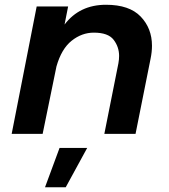

<svg xmlns="http://www.w3.org/2000/svg" viewBox="-20 -562 708 806"><path d="M549 0H418L477 -296Q480 -312 480 -327Q480 -365 457 -395Q434 -425 374 -425Q323.5 -425 280.8 -391Q238 -357 217 -283L159 0H29L134 -535H266L251 -459Q314 -542 425 -542Q523 -542 570.5 -492.5Q618 -443 618 -370Q618 -344 612 -315ZM256 224H169L230 59H346Z"/></svg>

Font: Argentum Sans Medium
Style: Italic
Weight: 500
Italic angle: -11°
Designer: Julieta Ulanovsky (font), Cristiano Sobral (main changes and remaster)
Foundry: Julieta Ulanovsky (font), Cristiano Sobral (main changes and remaster)
Version: Version 2.007;June 15, 2022;FontCreator 14.0.0.2814 64-bit; 